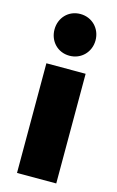

<svg xmlns="http://www.w3.org/2000/svg" viewBox="-115 -780 504 827"><g transform="rotate(15 137.5 -366.0)"><path d="M50 0H225V-489H50ZM46 -639C46 -587 84 -546 137 -546C190 -546 229 -587 229 -639C229 -691 190 -732 137 -732C84 -732 46 -691 46 -639Z"/></g></svg>

Font: MV Cash ExtraBold
Style: Regular
Weight: 800
Designer: Rodrigo Fuenzalida
Foundry: fragTYPE
Version: Version 1.100;Glyphs 3.1.2 (3151)